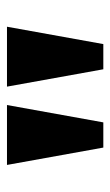

<svg xmlns="http://www.w3.org/2000/svg" viewBox="100 -940 323 564"><g transform="rotate(-90 262.0 -658.5)"><path d="M340 -517H414L465 -800H289ZM110 -517H184L235 -800H59Z"/></g></svg>

Font: Noto Serif Malayalam ExtraBold
Style: Regular
Weight: 800
Designer: Indian type Foundry, Jelle Bosma, Monotype Design Team
Foundry: Monotype Imaging Inc.
Version: Version 2.104